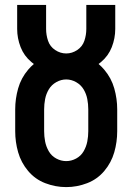

<svg xmlns="http://www.w3.org/2000/svg" viewBox="-20 -755 540 783"><path d="M250 8Q206 8 164.5 -8Q123 -24 94.5 -58Q66 -92 54 -134Q42 -176 42 -220V-309Q42 -352 54 -394.5Q66 -437 95 -471Q106 -484 118 -494Q113 -498 108 -502Q78 -527 64 -563Q50 -599 50 -637V-735H168V-637Q168 -612 176 -588.5Q184 -565 205 -551Q226 -537 250 -537Q274 -537 295 -551Q316 -565 324 -588.5Q332 -612 332 -637V-735H450V-637Q450 -599 436 -563Q422 -527 392 -502Q387 -498 382 -494Q394 -484 405 -471Q434 -437 446 -394.5Q458 -352 458 -309V-220Q458 -176 446 -134Q434 -92 405.5 -58Q377 -24 335.5 -8Q294 8 250 8ZM250 -98Q271 -98 290.5 -108.5Q310 -119 321 -138Q332 -157 336 -178Q340 -199 340 -220V-309Q340 -330 336 -351Q332 -372 321 -390.5Q310 -409 290.5 -420Q271 -431 250 -431Q229 -431 209.5 -420Q190 -409 179 -390.5Q168 -372 164 -351Q160 -330 160 -309V-220Q160 -199 164 -178Q168 -157 179 -138Q190 -119 209.5 -108.5Q229 -98 250 -98Z"/></svg>

Font: Iosevka SS01
Style: Bold
Weight: 700
Monospace: yes
Designer: Belleve Invis
Foundry: Belleve Invis
Version: 2.3.3; ttfautohint (v1.8.3)